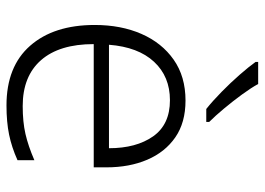

<svg xmlns="http://www.w3.org/2000/svg" viewBox="-132 -674 816 592"><g transform="rotate(90 276.0 -378.0)"><path d="M290 -542Q358 -542 403.5 -510.5Q449 -479 472.5 -424Q496 -369 496 -298V-259H116Q116 -153 165.5 -96.5Q215 -40 307 -40Q356 -40 393 -48.5Q430 -57 474 -76V-24Q434 -6 395 2Q356 10 305 10Q185 10 121 -63Q57 -136 57 -262Q57 -343 84.5 -406Q112 -469 164 -505.5Q216 -542 290 -542ZM289 -494Q216 -494 170.5 -445Q125 -396 118 -306H437Q437 -390 400.5 -442Q364 -494 289 -494ZM239 -766Q251 -744 271.5 -716Q292 -688 314.5 -661Q337 -634 356 -615V-606H316Q291 -626 263 -653.5Q235 -681 210.5 -709Q186 -737 171 -758V-766Z"/></g></svg>

Font: Noto Sans Lao Light
Style: Regular
Weight: 300
Designer: Monotype Design Team
Foundry: Monotype Imaging Inc.
Version: Version 2.003; ttfautohint (v1.8.4.7-5d5b)